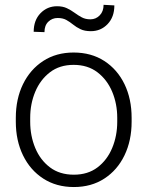

<svg xmlns="http://www.w3.org/2000/svg" viewBox="-20 -752 601 782"><path d="M44.4 -256.3V-272Q44.4 -349.1 73.7 -409.2Q103 -469.2 156 -503.7Q209 -538.1 279.8 -538.1Q351.6 -538.1 404.8 -503.7Q458 -469.2 487.1 -409.2Q516.1 -349.1 516.1 -272V-256.3Q516.1 -179.7 487.1 -119.4Q458 -59.1 405 -24.7Q352.1 9.8 280.8 9.8Q209.5 9.8 156.2 -24.7Q103 -59.1 73.7 -119.4Q44.4 -179.7 44.4 -256.3ZM103 -272V-256.3Q103 -198.7 123.5 -149.4Q144 -100.1 183.6 -70.3Q223.1 -40.5 280.8 -40.5Q337.9 -40.5 377.2 -70.3Q416.5 -100.1 437 -149.4Q457.5 -198.7 457.5 -256.3V-272Q457.5 -329.1 437 -378.2Q416.5 -427.2 377 -457.5Q337.4 -487.8 279.8 -487.8Q222.7 -487.8 183.3 -457.5Q144 -427.2 123.5 -378.2Q103 -329.1 103 -272ZM401.9 -732.4 445.8 -730Q445.8 -682.6 418.2 -653.8Q390.6 -625 350.1 -625Q324.7 -625 307.9 -633.1Q291 -641.1 277.8 -651.9Q264.6 -662.6 250.2 -670.7Q235.8 -678.7 214.8 -678.7Q192.4 -678.7 176.8 -663.6Q161.1 -648.4 161.1 -621.1L117.2 -622.6Q117.2 -669.4 144.8 -698Q172.4 -726.6 212.4 -726.6Q235.8 -726.6 252.7 -718.5Q269.5 -710.4 283.7 -700Q297.9 -689.5 313 -681.4Q328.1 -673.3 348.1 -673.3Q370.6 -673.3 386.2 -689.5Q401.9 -705.6 401.9 -732.4Z"/></svg>

Font: Vazirmatn RD ExtraLight
Style: Regular
Weight: 200
Designer: Saber Rastikerdar
Foundry: Saber Rastikerdar
Version: Version 32.102